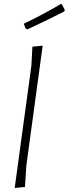

<svg xmlns="http://www.w3.org/2000/svg" viewBox="-20 -930 342 954"><path d="M282 -910 288 -908 302 -880 299 -873Q222 -833 116 -784L108 -787L98 -812Q190 -856 282 -910ZM192 -703 111 -108 104 -1 53 4 136 -604 141 -698Z"/></svg>

Font: Alegreya Sans SC Light
Style: Italic
Weight: 300
Italic angle: -7°
Designer: Juan Pablo del Peral
Foundry: Huerta Tipografica
Version: Version 2.007